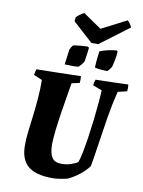

<svg xmlns="http://www.w3.org/2000/svg" viewBox="-111 -1137 912 1224"><g transform="rotate(10 345.0 -525.0)"><path d="M315 12Q208 12 157.5 -30Q107 -72 107 -163Q106 -195 111.5 -244Q117 -293 124.5 -352Q132 -411 137 -473.5Q142 -536 141 -593L86 -616Q88 -626 90 -635.5Q92 -645 96 -654Q168 -655 239 -656.5Q310 -658 382 -660Q385 -638 382 -616L331 -605Q324 -562 315 -509Q306 -456 297.5 -400.5Q289 -345 283 -293.5Q277 -242 276 -201Q277 -141 295 -114.5Q313 -88 357 -88Q388 -88 417 -97.5Q446 -107 461 -118Q469 -137 478 -181.5Q487 -226 495.5 -283Q504 -340 511 -400Q518 -460 522.5 -511.5Q527 -563 528 -594L469 -616Q470 -626 472 -635.5Q474 -645 478 -654Q530 -655 583 -656.5Q636 -658 689 -660Q692 -638 689 -616L630 -602Q609 -518 594.5 -429Q580 -340 568 -257Q556 -174 544 -106Q521 -75 486 -47.5Q451 -20 412 -2Q389 4 362.5 8Q336 12 315 12ZM460 -730Q461 -756 464 -784Q467 -812 470 -836Q526 -858 580 -861L585 -855Q584 -825 577 -793.5Q570 -762 568 -754Q567 -751 561 -743Q555 -735 548.5 -728Q542 -721 540 -721Q528 -721 501.5 -723Q475 -725 460 -730ZM267 -716 280 -814Q287 -830 298 -844Q309 -847 340 -850Q371 -853 394 -853L401 -847Q400 -836 397.5 -816Q395 -796 392 -777.5Q389 -759 388 -754Q384 -747 374 -735Q364 -723 357 -717Q342 -714 318 -714.5Q294 -715 267 -716ZM411 -880 281 -998 284 -1024Q294 -1035 309 -1045.5Q324 -1056 334 -1060L452 -979L614 -1062Q621 -1058 631 -1043Q641 -1028 643 -1021L455 -880Z"/></g></svg>

Font: Labrada ExtraBold
Style: Italic
Weight: 800
Italic angle: -7°
Designer: Mercedes Jáuregui
Foundry: Omnibus-Type Team
Version: Version 1.000; ttfautohint (v1.8.4.7-5d5b)